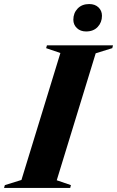

<svg xmlns="http://www.w3.org/2000/svg" viewBox="-65 -929 578 949"><path d="M233.5 -667 163 -691 167 -705H493.5L490 -691L408 -665.5L215.5 -38L285.5 -14L282 0H-45L-41 -14L41 -39.5ZM360.5 -773.5Q332.5 -773.5 315 -790.2Q297.5 -807 297.5 -831.5Q297.5 -864.5 318.8 -886.8Q340 -909 376 -909Q404.5 -909 421.8 -892.5Q439 -876 439 -851Q439 -818.5 418 -796Q397 -773.5 360.5 -773.5Z"/></svg>

Font: Newsreader 60pt
Style: Bold Italic
Weight: 700
Italic angle: -17°
Designer: Hugues Gentile
Foundry: Production Type
Version: Version 1.003